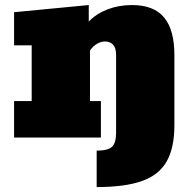

<svg xmlns="http://www.w3.org/2000/svg" viewBox="-20 -553 785 772"><path d="M36.6 0V-146.5H107.4V-370.6H36.6V-503.9L336.9 -532.7V-466.3Q367.2 -498 412.6 -515.4Q458 -532.7 510.3 -532.7Q598.6 -532.7 639.9 -482.7Q681.2 -432.6 681.2 -332V-49.3Q681.2 41 650.4 95.7Q619.6 150.4 551 174.8Q482.4 199.2 368.7 199.2V52.7Q413.6 52.7 430.2 37.4Q446.8 22 446.8 -19.5V-332Q446.8 -360.4 434.6 -373.3Q422.4 -386.2 402.3 -386.2Q385.7 -386.2 369.4 -376.5Q353 -366.7 341.8 -349.6V-146.5H385.7V0Z"/></svg>

Font: Bevan
Style: Regular
Weight: 400
Designer: Vernon Adams
Foundry: Vernon Adams
Version: Version 2.100; ttfautohint (v1.8.3)